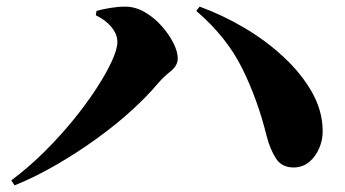

<svg xmlns="http://www.w3.org/2000/svg" viewBox="-20 -627 1040 579"><path d="M14 -83Q65 -121 112.5 -168Q160 -215 200 -264Q240 -313 270 -359Q300 -405 317 -442Q334 -479 334 -500Q334 -516 326.5 -530Q319 -544 305 -557Q291 -570 269 -581L271 -594Q288 -599 312 -603Q336 -607 357 -607Q388 -607 416.5 -590.5Q445 -574 467.5 -548.5Q490 -523 503 -497Q516 -471 516 -451Q516 -429 494.5 -412Q473 -395 455 -374Q424 -337 377.5 -294.5Q331 -252 273 -210Q215 -168 151.5 -131Q88 -94 24 -68ZM868 -122Q831 -121 813 -148Q795 -175 784 -217Q757 -327 710 -421.5Q663 -516 572 -594L582 -607Q651 -582 717 -543Q783 -504 836 -454.5Q889 -405 920.5 -349.5Q952 -294 953 -235Q954 -207 943 -181Q932 -155 913 -139Q894 -123 868 -122Z"/></svg>

Font: Noto Serif JP Black
Style: Regular
Weight: 900
Designer: Ryoko NISHIZUKA 西塚涼子 (kana & ideographs); Frank Grießhammer (Latin, Greek & Cyrillic); Wenlong ZHANG 张文龙 (bopomofo); San
Foundry: Adobe
Version: Version 2.003-H1;hotconv 1.1.1;makeotfexe 2.6.0